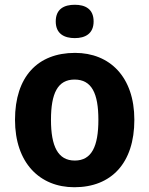

<svg xmlns="http://www.w3.org/2000/svg" viewBox="-20 -776 627 806"><path d="M294 -756C250 -756 214 -739 214 -686C214 -634 250 -616 294 -616C337 -616 373 -634 373 -686C373 -739 337 -756 294 -756ZM544 -273C544 -454 440 -554 295 -554C138 -554 43 -454 43 -273C43 -92 147 10 292 10C448 10 544 -92 544 -273ZM194 -273C194 -384 222 -442 293 -442C365 -442 393 -384 393 -273C393 -162 365 -102 294 -102C223 -102 194 -162 194 -273Z"/></svg>

Font: Noto Sans Display
Style: Bold
Weight: 700
Designer: Monotype Design Team
Foundry: Monotype Imaging Inc.
Version: Version 1.900